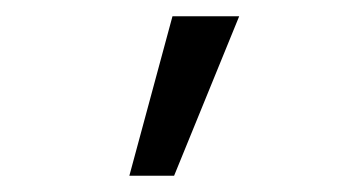

<svg xmlns="http://www.w3.org/2000/svg" viewBox="-20 -140 440 236"><path d="M194 76H139L192 -120H274Z"/></svg>

Font: Inconsolata Condensed ExtraBold
Style: Regular
Weight: 800
Width: 3
Monospace: yes
Designer: Raph Levien, Cyreal, Brenton Simpson
Foundry: Raph Levien, Cyreal, Google
Version: Version 3.001; ttfautohint (v1.8.2.53-6de2)